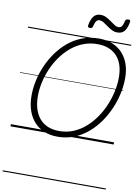

<svg xmlns="http://www.w3.org/2000/svg" viewBox="-153 -1249 1267 1763"><g transform="rotate(10 481.0 -367.0)"><path d="M440 19Q372 19 316.5 -3.5Q261 -26 222 -69Q183 -112 162 -173.5Q141 -235 141 -313Q141 -381 156.5 -453Q172 -525 202.5 -594.5Q233 -664 277.5 -725.5Q322 -787 380 -834.5Q438 -882 509 -908.5Q580 -935 663 -935Q731 -935 786 -913Q841 -891 879.5 -850Q918 -809 939 -750.5Q960 -692 960 -618Q960 -549 944.5 -475.5Q929 -402 898 -330.5Q867 -259 822.5 -196Q778 -133 720 -84.5Q662 -36 592 -8.5Q522 19 440 19ZM446 -35Q518 -35 579 -60.5Q640 -86 690.5 -130.5Q741 -175 780.5 -232.5Q820 -290 847 -354.5Q874 -419 888 -485.5Q902 -552 902 -613Q902 -679 885.5 -729Q869 -779 837 -813Q805 -847 759.5 -864.5Q714 -882 656 -882Q586 -882 524.5 -858Q463 -834 412 -791Q361 -748 321.5 -692.5Q282 -637 254.5 -573.5Q227 -510 213 -444.5Q199 -379 199 -318Q199 -250 216 -197Q233 -144 264.5 -108Q296 -72 342 -53.5Q388 -35 446 -35ZM560 -1016Q538 -1016 541 -1038Q551 -1095 574 -1123.5Q597 -1152 637 -1152Q667 -1152 691.5 -1139.5Q716 -1127 737.5 -1111Q759 -1095 779 -1082Q799 -1069 819 -1069Q837 -1069 848.5 -1084.5Q860 -1100 867 -1134Q871 -1154 895 -1154Q907 -1154 911.5 -1149.5Q916 -1145 914 -1133Q904 -1075 881.5 -1047Q859 -1019 816 -1019Q787 -1019 763 -1031.5Q739 -1044 717.5 -1060Q696 -1076 675.5 -1088.5Q655 -1101 635 -1101Q618 -1101 606.5 -1085.5Q595 -1070 587 -1036Q585 -1025 578.5 -1020.5Q572 -1016 560 -1016ZM0 410H962V420H0ZM0 -20H962V0H0ZM0 -505H962V-500H0ZM0 -930H962V-920H0Z"/></g></svg>

Font: Playwrite DE LA Guides
Style: Regular
Weight: 400
Designer: Veronika Burian, José Scaglione
Foundry: TypeTogether
Version: Version 1.003